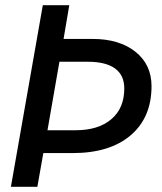

<svg xmlns="http://www.w3.org/2000/svg" viewBox="-20 -720 624 740"><path d="M145 -700H247L225 -570H336Q440 -570 502 -520.5Q564 -471 564 -388Q564 -267 483.5 -198.5Q403 -130 260 -130H147L124 0H22ZM271 -218Q359 -218 409 -260.5Q459 -303 459 -379Q459 -430 423.5 -456Q388 -482 318 -482H209L163 -218Z"/></svg>

Font: Niramit Medium
Style: Italic
Weight: 500
Italic angle: -10°
Designer: Katatrad Aksorn Co.,Ltd.
Foundry: Cadson Demak Co.,Ltd.
Version: Version 1.000; ttfautohint (v1.6)